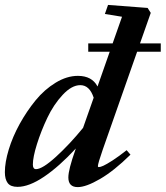

<svg xmlns="http://www.w3.org/2000/svg" viewBox="-29 -745 671 777"><path d="M42 11.2Q13.7 11.2 2.2 -4.2Q-9.3 -19.5 -9.3 -48.3Q-9.3 -87.9 6.3 -139.6Q22 -191.4 50.5 -243.2Q79.1 -294.9 115 -338.9Q150.9 -382.8 196.3 -410.4Q241.7 -438 286.1 -438Q343.3 -438 365.7 -395L415 -535.6H328.1V-569.3H426.8L464.8 -677.2L395.5 -688.5L408.2 -725.1L568.4 -712.9L581.1 -692.9L537.6 -569.3H621.6V-535.6H525.9L386.7 -139.2Q367.2 -83 367.2 -72.8Q367.2 -68.8 371.1 -68.8Q377 -68.8 389.2 -74.2Q401.4 -79.6 426.8 -95.9Q452.1 -112.3 483.4 -137.2L499 -119.1Q432.6 -53.7 376 -20.8Q319.3 12.2 285.6 12.2Q247.6 12.2 247.6 -26.9Q247.6 -58.6 275.9 -138.2L277.8 -144Q210 -70.8 149.2 -29.8Q88.4 11.2 42 11.2ZM104 -79.1Q104 -60.5 116.7 -60.5Q142.6 -60.5 197.8 -110.8Q252.9 -161.1 307.1 -227.5L350.1 -349.6Q333.5 -400.4 295.9 -400.4Q261.2 -400.4 224.6 -361.1Q188 -321.8 162.6 -268.3Q137.2 -214.8 120.6 -161.9Q104 -108.9 104 -79.1Z"/></svg>

Font: Elstob 14pt
Style: Bold Italic
Weight: 700
Italic angle: -20°
Designer: Peter S. Baker
Version: Version 1.015